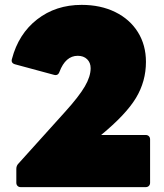

<svg xmlns="http://www.w3.org/2000/svg" viewBox="-20 -768 672 788"><path d="M65 0Q57 0 52 -5Q47 -10 47 -18V-75Q47 -88 56 -97L248 -310Q304 -372 328 -413Q352 -454 352 -488Q352 -511 337.5 -525Q323 -539 299 -539Q249 -539 224 -473Q218 -456 201 -461L42 -504Q24 -509 29 -526Q56 -629 132.5 -688.5Q209 -748 315 -748Q393 -748 453 -718.5Q513 -689 546 -636Q579 -583 579 -514Q579 -434 538 -366Q497 -298 395 -214H578Q586 -214 591 -209Q596 -204 596 -196V-18Q596 -10 591 -5Q586 0 578 0Z"/></svg>

Font: LINE Seed Sans TH App Heavy
Style: Regular
Weight: 900
Designer: Dalton Maag Ltd | Thai characters by Cadson Demak Co.,Ltd.
Foundry: Dalton Maag Ltd
Version: Version 1.003